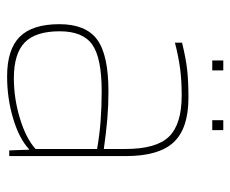

<svg xmlns="http://www.w3.org/2000/svg" viewBox="-74 -568 648 540"><g transform="rotate(90 250.0 -298.0)"><path d="M195 6Q119 6 83.5 -29.5Q48 -65 48 -141Q48 -215 91 -247Q134 -279 237 -279Q276 -279 312.5 -276Q349 -273 399 -266V-327Q399 -414 364 -449.5Q329 -485 249 -485Q206 -485 172.5 -480.5Q139 -476 100 -466V-486Q145 -497 177 -500.5Q209 -504 255 -504Q341 -504 380 -462.5Q419 -421 419 -327V0H403L401 -56H400Q370 -28 313.5 -11Q257 6 195 6ZM237 -260Q143 -260 105.5 -233.5Q68 -207 68 -142Q68 -74 99.5 -43.5Q131 -13 200 -13Q257 -13 313 -30Q369 -47 399 -74V-247Q360 -254 319.5 -257Q279 -260 237 -260ZM346 -602V-571H318V-602ZM178 -602V-571H150V-602Z"/></g></svg>

Font: Blinker Thin
Style: Regular
Weight: 100
Designer: Juergen Huber
Foundry: supertype
Version: Version 1.017;hotconv 1.0.117;makeotfexe 2.5.65602